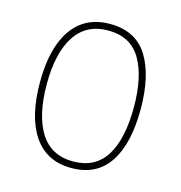

<svg xmlns="http://www.w3.org/2000/svg" viewBox="-87 -616 663 705"><g transform="rotate(15 244.5 -264.0)"><path d="M245 10Q151 10 102 -62Q53 -134 53 -265Q53 -396 103 -467Q153 -538 247 -538Q345 -538 390.5 -465Q436 -392 436 -264Q436 -133 388.5 -61.5Q341 10 245 10ZM245 -15Q329 -15 369.5 -79.5Q410 -144 410 -265Q410 -381 371 -447Q332 -513 247 -513Q164 -513 121.5 -448.5Q79 -384 79 -265Q79 -146 120.5 -80.5Q162 -15 245 -15Z"/></g></svg>

Font: Noto Sans Georgian Thin Narrow
Style: Regular
Weight: 250
Width: 4
Designer: Monotype Design team
Foundry: Monotype Imaging Inc.
Version: Version 1.000